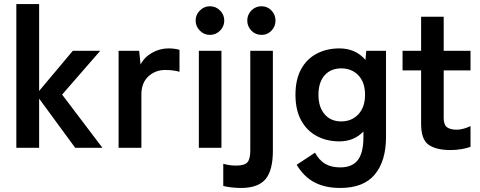

<svg xmlns="http://www.w3.org/2000/svg" viewBox="-20 -733 2381 952"><path d="M61 0V-713H174V-282L341 -481H477L288 -264L488 0H353L174 -244V0Z M568 0V-481H670L677 -413Q695 -449 733.5 -471Q772 -493 815 -493Q832 -493 846 -491Q860 -489 870 -486V-377Q857 -381 839.5 -383.5Q822 -386 799 -386Q750 -386 715.5 -354Q681 -322 681 -264V0Z M966 0V-481H1078V0ZM1021 -560Q992 -560 971 -581Q950 -602 950 -631Q950 -660 971 -681Q992 -702 1021 -702Q1050 -702 1071 -681Q1092 -660 1092 -631Q1092 -602 1071 -581Q1050 -560 1021 -560Z M1175 199Q1151 199 1126 196Q1101 193 1087 189V79Q1104 84 1119.5 86Q1135 88 1151 88Q1193 88 1207 71.5Q1221 55 1221 14V-481H1333V14Q1333 113 1296 156Q1259 199 1175 199ZM1277 -560Q1247 -560 1226.5 -581Q1206 -602 1206 -631Q1206 -660 1226.5 -681Q1247 -702 1277 -702Q1306 -702 1326 -681Q1346 -660 1346 -631Q1346 -602 1326 -581Q1306 -560 1277 -560Z M1667 199Q1592 199 1539 171Q1486 143 1451 84L1542 24Q1562 61 1592 79Q1622 97 1667 97Q1726 97 1754 61Q1782 25 1782 -54V-81Q1735 -32 1663 -32Q1600 -32 1550.5 -58.5Q1501 -85 1473 -136.5Q1445 -188 1445 -263Q1445 -339 1473 -390Q1501 -441 1550.5 -467Q1600 -493 1663 -493Q1743 -493 1792 -436L1796 -481H1894V-54Q1894 65 1838.5 132Q1783 199 1667 199ZM1672 -131Q1724 -131 1757 -166.5Q1790 -202 1790 -263Q1790 -325 1757 -359.5Q1724 -394 1672 -394Q1620 -394 1589.5 -359.5Q1559 -325 1559 -263Q1559 -202 1589.5 -166.5Q1620 -131 1672 -131Z M2214 11Q2143 11 2105.5 -15Q2068 -41 2068 -119V-384H1976V-481H2068V-650H2180V-481H2313V-384H2180V-148Q2180 -114 2196.5 -102Q2213 -90 2244 -90Q2263 -90 2282.5 -96Q2302 -102 2313 -108V-5Q2295 2 2268 6.5Q2241 11 2214 11Z"/></svg>

Font: Zen Kaku Gothic New
Style: Bold
Weight: 700
Designer: Yoshimichi Ohira
Foundry: Positype
Version: Version 1.002